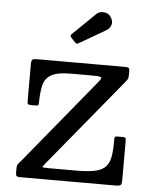

<svg xmlns="http://www.w3.org/2000/svg" viewBox="-53 -794 662 839"><g transform="rotate(5 277.5 -375.0)"><path d="M248.5 -470H338.5C359.5 -470 372.9 -469 378.8 -467C384.6 -465 382.7 -458.2 373 -446.5L66.5 -73C62.2 -67.7 57.9 -62.8 53.8 -58.5C49.6 -54.2 47.5 -46.8 47.5 -36.5V-18C47.5 -11 48.7 -6.2 51 -3.8C53.3 -1.2 58.2 0 65.5 0H484.5C497.5 0 505.4 -1.7 508.2 -5C511.1 -8.3 512.5 -16.7 512.5 -30V-200C512.5 -206.3 511.3 -210.2 509 -211.8C506.7 -213.2 502.2 -214 495.5 -214H477C472 -214 468.3 -213.6 466 -212.8C463.7 -211.9 462.5 -209 462.5 -204C462.5 -175 461.2 -150.7 458.5 -131C455.8 -111.3 449.8 -95.5 440.2 -83.5C430.8 -71.5 415.8 -62.9 395.5 -57.8C375.2 -52.6 347.2 -50 311.5 -50H186.5C168.2 -50 159.4 -51.2 160.2 -53.5C161.1 -55.8 165.3 -61.7 173 -71L487 -452.5C491.3 -457.8 494.8 -462.5 497.5 -466.5C500.2 -470.5 501.5 -477.7 501.5 -488V-504.5C501.5 -511.2 500.2 -515.4 497.8 -517.2C495.2 -519.1 490.8 -520 484.5 -520H97.5C85.8 -520 78.4 -518.8 75.2 -516.2C72.1 -513.8 70.5 -506.7 70.5 -495V-333.5C70.5 -326.5 71.7 -322.2 74 -320.5C76.3 -318.8 81.2 -318 88.5 -318H108C114.7 -318 118.4 -319.5 119.2 -322.5C120.1 -325.5 120.5 -329.8 120.5 -335.5C120.8 -365.5 123.6 -390.4 128.8 -410.2C133.9 -430.1 145.5 -445 163.5 -455C181.5 -465 209.8 -470 248.5 -470ZM254 -608.5C257.7 -604.5 260.8 -602.6 263.2 -602.8C265.8 -602.9 269.2 -604.3 273.5 -607L387.5 -673.5C396.2 -678.5 402.4 -686.1 406.2 -696.2C410.1 -706.4 408.3 -717.7 401 -730C394.3 -741.7 384 -748.2 370 -749.8C356 -751.2 344.3 -747.3 335 -738L237 -642.5C231.7 -637.5 231.7 -632.2 237 -626.5Z"/></g></svg>

Font: Besley*
Style: Regular
Weight: 400
Designer: Owen Earl
Foundry: indestructible type*
Version: Version 3.000; ttfautohint (v1.8.3)